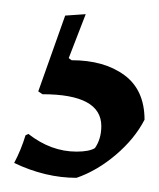

<svg xmlns="http://www.w3.org/2000/svg" viewBox="-20 -36 224 271"><path d="M88 178Q106 178 114 173Q123 160 123 142Q123 97 40 97L34 93L72 -14L101 -16L77 46L81 49Q127 49 155.5 70Q184 91 184 133Q170 160 143.5 182.5Q117 205 88 215Q44 215 0 194Q10 175 16 155L20 153Q52 178 88 178Z"/></svg>

Font: Almendra SC
Style: Regular
Weight: 400
Designer: Ana Sanfelippo
Foundry: Ana Sanfelippo
Version: Version 1.003